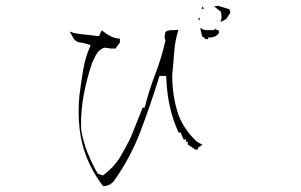

<svg xmlns="http://www.w3.org/2000/svg" viewBox="-20 -708 1040 663"><path d="M596.2 -605Q585 -604 578.9 -604Q572.8 -604 572.8 -604Q560.5 -604 550.8 -597.7L548.3 -579.6L551.3 -568.4Q538.1 -508.8 517.1 -454.6Q496.1 -400.9 479.5 -336.4H472.7L431.2 -232.9Q413.6 -196.8 394 -164.1Q373.5 -130.9 338.4 -104.5L335.4 -102.1L317.4 -108.4Q297.9 -142.1 282.5 -180.4Q267.1 -218.8 260.3 -259.8Q259.8 -270 259.8 -285.2Q259.8 -300.3 261.7 -325.4Q263.7 -350.6 269 -379.9Q279.8 -437.5 297.9 -490.2Q310.1 -516.6 313 -521Q316.9 -527.8 320.8 -531.2Q328.1 -538.6 339.8 -543.5L362.8 -540.5H378.9L394 -561V-574.2Q377.9 -575.2 362.5 -582.8Q347.2 -590.3 332.5 -602.5L330.6 -602.1L321.8 -583Q286.1 -587.4 266.8 -589.4Q247.6 -591.3 242.2 -592.8Q230.5 -594.7 220.7 -599.1L235.4 -572.8Q245.1 -562.5 255.4 -561.5Q269 -560.1 285.2 -554.7L293 -552.2L290 -544.9Q274.4 -508.8 267.3 -466.8Q260.3 -424.8 254.4 -379.9Q251.5 -350.1 251.5 -321.8Q251.5 -260.7 265.1 -207.5Q285.6 -130.9 335.9 -65.4Q337.4 -65.4 339.4 -65.4Q348.1 -65.4 356 -69.3Q366.2 -74.2 373 -82.5Q430.2 -162.6 465.1 -254.4Q500 -346.2 530.8 -445.8H553.7L554.2 -439Q558.1 -333 596.7 -250.5H603.5L614.3 -226.1H622.6V-218.3H628.4V-209L653.8 -191.9H663.6V-198.2L679.2 -208L659.7 -218.8Q608.9 -266.6 591.8 -325.2Q574.7 -382.8 574.7 -448.2V-448.7Q578.6 -487.8 581.5 -528.3Q584.5 -568.8 596.2 -605ZM706.1 -578.6Q724.6 -578.6 735.8 -593.3V-602.5L724.6 -606.9L725.6 -609.9Q723.1 -607.9 718.3 -604H692.9Q681.2 -604 671.4 -612.3L677.7 -583L690.9 -572.8H698.7V-578.6ZM665 -645 667 -634.8Q668.5 -641.1 671.4 -647ZM675.3 -679.2 684.1 -675.8 680.2 -685.5ZM742.7 -667.5Q745.1 -657.7 745.1 -649.2Q745.1 -640.6 741.2 -631.8L761.2 -642.1L775.4 -664.1L772.5 -675.8L732.9 -688L719.2 -686Z"/></svg>

Font: Bakudai
Style: ExtraLight
Weight: 200
Version: Version 1.48